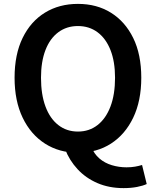

<svg xmlns="http://www.w3.org/2000/svg" viewBox="-20 -772 802 988"><path d="M381 14Q285 14 211.5 -33Q138 -80 96.5 -166.5Q55 -253 55 -372Q55 -492 96.5 -577Q138 -662 211.5 -707Q285 -752 381 -752Q478 -752 551 -706.5Q624 -661 665.5 -576.5Q707 -492 707 -372Q707 -253 665.5 -166.5Q624 -80 551 -33Q478 14 381 14ZM381 -95Q439 -95 482 -128.5Q525 -162 548.5 -224Q572 -286 572 -372Q572 -455 548.5 -514.5Q525 -574 482 -606Q439 -638 381 -638Q323 -638 280 -606Q237 -574 214 -514.5Q191 -455 191 -372Q191 -286 214 -224Q237 -162 280 -128.5Q323 -95 381 -95ZM616 196Q541 196 481 170Q421 144 379 98.5Q337 53 315 -4L450 -17Q464 20 491.5 43.5Q519 67 555.5 78Q592 89 631 89Q655 89 675 85.5Q695 82 711 77L735 175Q716 184 685 190Q654 196 616 196Z"/></svg>

Font: Noto Sans KR Thin SemiBold
Style: Regular
Weight: 600
Version: Version 2.004-H2;hotconv 1.0.118;makeotfexe 2.5.65603